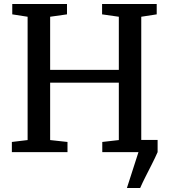

<svg xmlns="http://www.w3.org/2000/svg" viewBox="-20 -763 848 963"><path d="M616.5 180 674.5 0 657.5 -61H770.5V0Q757.5 29.5 741.5 61Q725.5 92.5 710 123Q694.5 153.5 683 180ZM118.5 -60.5V-679L41.5 -691V-743H316V-691L231.5 -679V-412.5H576V-679L492 -691V-743H766V-691L688.5 -679V-60.5L768 -51V0H493V-51L576 -60.5V-348.5H231.5V-60.5L318.5 -51V0H39.5V-51Z"/></svg>

Font: Merriweather Medium
Style: Regular
Weight: 500
Version: Version 2.100